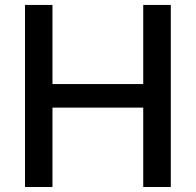

<svg xmlns="http://www.w3.org/2000/svg" viewBox="-20 -747 782 767"><path d="M79.9 0H189.6V-317.1H552.2V0H662.3V-727.3H552.2V-411.2H189.6V-727.3H79.9Z"/></svg>

Font: RA Harald Medium
Style: Regular
Weight: 500
Designer: Rasmus Andersson
Foundry: rsms
Version: Version 3.000;hotconv 1.0.109;makeotfexe 2.5.65596